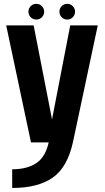

<svg xmlns="http://www.w3.org/2000/svg" viewBox="-20 -724 534 976"><path d="M137.5 0 11.5 -595H151L244.5 -117L337 -595H477L350.5 0Q322.5 127 247.5 179.2Q172.5 231.5 42 231.5V136.5Q117.5 136.5 164 105.5Q211 74.5 227.5 0ZM164.5 -624.5Q148 -624.5 136.2 -636.2Q124.5 -648 124.5 -664.5Q124.5 -681 136.2 -692.8Q148 -704.5 164.5 -704.5Q181 -704.5 192.8 -692.8Q204.5 -681 204.5 -664.5Q204.5 -648 192.8 -636.2Q181 -624.5 164.5 -624.5ZM322 -624.5Q305 -624.5 293.5 -636.2Q282 -648 282 -664.5Q282 -681 293.5 -692.8Q305 -704.5 322 -704.5Q338 -704.5 349.8 -692.8Q361.5 -681 361.5 -664.5Q361.5 -648 349.8 -636.2Q338 -624.5 322 -624.5Z"/></svg>

Font: Anybody SemiBold
Style: Regular
Weight: 600
Designer: Tyler Finck
Foundry: Etcetera Type Company
Version: Version 1.010; ttfautohint (v1.8.3) -l 8 -r 50 -G 200 -x 14 